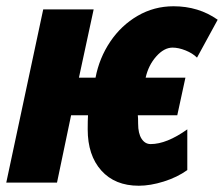

<svg xmlns="http://www.w3.org/2000/svg" viewBox="-33 -583 715 613"><path d="M247 -170Q247 -199 248 -215H194L149 0H-13L105 -553H266L219 -335H272Q284 -398 319 -450Q354 -502 406.5 -532.5Q459 -563 521 -563Q601 -563 662 -520L596 -399Q582 -413 559.5 -422Q537 -431 518 -431Q491 -431 466 -403Q441 -375 432 -335H559L533 -215H407Q408 -208 408 -188Q408 -157 419 -140Q430 -123 448 -123Q499 -123 565 -170V-40Q533 -17 490 -3.5Q447 10 410 10Q334 10 290.5 -38.5Q247 -87 247 -170Z"/></svg>

Font: Noto Sans UI CondBlack
Style: Italic
Weight: 900
Width: 3
Italic angle: -12°
Designer: Monotype Design Team
Foundry: Monotype Imaging Inc.
Version: Version 1.001